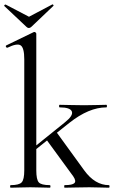

<svg xmlns="http://www.w3.org/2000/svg" viewBox="-24 -874 536 894"><path d="M122 -749Q110 -738 99 -749L-4 -846Q-5 -847 -4 -849Q-3 -851 -1 -852Q1 -853 2 -853L111 -796L219 -853Q221 -855 224 -851.5Q227 -848 224 -846ZM483 -12Q486 -12 486 -6Q486 0 483 0Q472 0 441.5 -1Q411 -2 392 -2Q364 -2 327 -1Q290 0 277 0Q275 0 275 -6Q275 -12 277 -12Q313 -12 322.5 -21.5Q332 -31 317 -53L195 -220L145 -180V-81Q145 -38 156.5 -25Q168 -12 208 -12Q211 -12 211 -6Q211 0 208 0Q197 0 166.5 -1Q136 -2 117 -2Q98 -2 67.5 -1Q37 0 26 0Q23 0 23 -6Q23 -12 26 -12Q65 -12 77 -25Q89 -38 89 -81V-598Q89 -651 72.5 -662.5Q56 -674 11 -652Q8 -651 5.5 -653.5Q3 -656 3 -659Q3 -662 6 -663L134 -725Q138 -726 141.5 -723Q145 -720 145 -717V-197L279 -305Q318 -336 310.5 -355Q303 -374 254 -374Q251 -374 251 -380Q251 -386 254 -386Q267 -386 302.5 -385Q338 -384 368 -384Q396 -384 428 -385Q460 -386 471 -386Q474 -386 474 -380Q474 -374 471 -374Q390 -374 299 -302L241 -256L368 -81Q418 -12 483 -12Z"/></svg>

Font: Cormorant
Style: Regular
Weight: 400
Designer: Christian Thalmann (Catharsis Fonts)
Version: Version 1.000;PS 001.000;hotconv 1.0.70;makeotf.lib2.5.58329